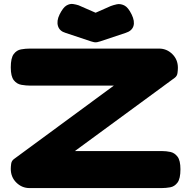

<svg xmlns="http://www.w3.org/2000/svg" viewBox="-20 -949 976 980"><path d="M131 11Q92 11 63.5 -17Q35 -45 35 -87Q35 -98 37 -113Q39 -128 51 -137L561 -512H135Q113 -512 89.5 -516Q66 -520 50.5 -539.5Q35 -559 35 -605Q35 -653 50 -673Q65 -693 87.5 -697Q110 -701 132 -701H792Q831 -701 859.5 -673Q888 -645 888 -603Q888 -592 886 -576.5Q884 -561 872 -552L362 -178H806Q828 -178 849.5 -173.5Q871 -169 886 -149.5Q901 -130 901 -85Q901 -37 886 -17Q871 3 849 7Q827 11 804 11ZM468 -884 545 -918Q558 -923 576 -927Q594 -931 614 -921.5Q634 -912 652 -875Q669 -840 661 -815.5Q653 -791 621 -781L492 -738Q489 -738 482.5 -735.5Q476 -733 468 -733Q460 -733 453 -735.5Q446 -738 444 -738L315 -781Q284 -790 276 -816Q268 -842 284 -875Q302 -911 319.5 -921Q337 -931 353 -928.5Q369 -926 381 -922Z"/></svg>

Font: Fredoka Expanded
Style: Bold
Weight: 700
Width: 7
Designer: Ben Nathan
Foundry: Milena B. Brandão, Ben Nathan
Version: Version 2.001